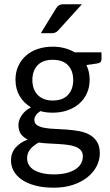

<svg xmlns="http://www.w3.org/2000/svg" viewBox="-20 -703 511 895"><path d="M31.2 0ZM225.6 -485.4Q255.4 -485.4 281.2 -478.5Q307.1 -471.7 328.1 -459H453.1V-427.2Q453.1 -410.2 433.6 -407.2L382.8 -399.9Q397.9 -368.7 397.9 -331.5Q397.9 -296.4 385 -268.1Q372.1 -239.7 349.1 -219.7Q326.2 -199.7 294.7 -188.7Q263.2 -177.7 225.6 -177.7Q194.3 -177.7 168 -185.1Q153.8 -175.8 147 -165.3Q140.1 -154.8 140.1 -144.5Q140.1 -127.4 153.3 -119.1Q166.5 -110.8 188 -106.9Q209.5 -103 236.8 -102.1Q264.2 -101.1 292.7 -98.9Q321.3 -96.7 348.6 -91.8Q376 -86.9 397.5 -75Q418.9 -63 432.1 -42.2Q445.3 -21.5 445.3 11.7Q445.3 42.5 430.7 71.3Q416 100.1 388.4 122.6Q360.8 145 321 158.4Q281.2 171.9 231 171.9Q180.7 171.9 143.1 161.6Q105.5 151.4 80.6 133.8Q55.7 116.2 43.5 93.3Q31.2 70.3 31.2 45.4Q31.2 10.3 52 -14.2Q72.8 -38.6 109.4 -52.7Q89.4 -62 77.6 -78.1Q65.9 -94.2 65.9 -121.1Q65.9 -141.6 80.6 -164.6Q95.2 -187.5 124.5 -202.6Q90.8 -222.7 71.5 -255.4Q52.2 -288.1 52.2 -331.5Q52.2 -366.7 65.2 -395Q78.1 -423.3 101.1 -443.6Q124 -463.9 155.8 -474.6Q187.5 -485.4 225.6 -485.4ZM366.2 25.9Q366.2 8.8 357.2 -2Q348.1 -12.7 332.5 -18.8Q316.9 -24.9 296.4 -27.6Q275.9 -30.3 252.9 -31.7Q230 -33.2 206.3 -34.2Q182.6 -35.2 160.6 -38.6Q136.7 -25.9 121.6 -8.1Q106.4 9.8 106.4 34.7Q106.4 50.8 113.8 64.5Q121.1 78.1 136.5 88.1Q151.9 98.1 175.8 104Q199.7 109.9 232.4 109.9Q264.6 109.9 289.6 103.5Q314.5 97.2 331.5 86.2Q348.6 75.2 357.4 59.8Q366.2 44.4 366.2 25.9ZM225.6 -234.4Q272.9 -234.4 297.1 -260.7Q321.3 -287.1 321.3 -329.6Q321.3 -373 297.1 -398.7Q272.9 -424.3 225.6 -424.3Q179.2 -424.3 155 -398.7Q130.9 -373 130.9 -329.6Q130.9 -308.6 137 -291.3Q143.1 -273.9 155 -261.2Q167 -248.5 184.8 -241.5Q202.6 -234.4 225.6 -234.4ZM361.8 -683.1 251.5 -561.5Q244.6 -554.2 238 -551.3Q231.4 -548.3 221.7 -548.3H170.4L240.2 -662.1Q246.6 -672.9 254.4 -678Q262.2 -683.1 277.8 -683.1Z"/></svg>

Font: Carlito
Style: Regular
Weight: 400
Designer: Lukasz Dziedzic
Foundry: tyPoland Lukasz Dziedzic
Version: Version 1.104